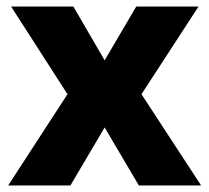

<svg xmlns="http://www.w3.org/2000/svg" viewBox="-20 -635 642 589"><path d="M187 -346 5 -66H196L301 -244L406 -66H597L414 -346L589 -615H398L301 -450L205 -615H14Z"/></svg>

Font: Noto Sans Malayalam UI ExtraBold
Style: Regular
Weight: 800
Designer: Jelle Bosma - Monotype Design Team
Foundry: Monotype Imaging Inc.
Version: Version 2.104